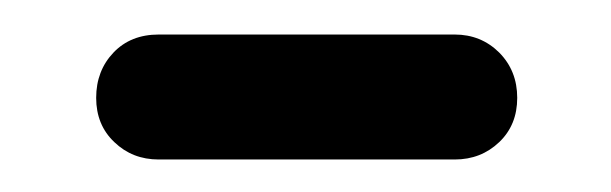

<svg xmlns="http://www.w3.org/2000/svg" viewBox="-20 -540 363 114"><path d="M74.2 -445.3Q58.6 -445.3 47.9 -455.6Q37.1 -465.8 37.1 -481.9Q37.1 -498 47.4 -508.8Q57.6 -519.5 74.2 -519.5H250Q265.6 -519.5 276.4 -508.8Q287.1 -498 287.1 -481.9Q287.1 -465.8 276.4 -455.6Q265.6 -445.3 250 -445.3Z"/></svg>

Font: Rounded Mgen+ 2p medium
Style: Regular
Weight: 500
Designer: [Source Han Sans]
Ryoko NISHIZUKA  (kana & ideographs); Paul D. Hunt (Latin, Greek & Cyrillic); Wenlong ZHANG  (bopomofo
Version: Version 1.059.20150602